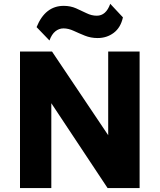

<svg xmlns="http://www.w3.org/2000/svg" viewBox="-20 -964 818 984"><path d="M82.5 0V-700H246.5L534.5 -271V-700H695.5V0H531.5L243 -435V0ZM233.5 -756.5 167.5 -825Q211.5 -934 306.5 -934Q341 -934 369.5 -921.5Q398 -909 423.8 -896.2Q449.5 -883.5 476 -883.5Q523.5 -883.5 545 -944.5L610 -875Q598.5 -822.5 563 -795.8Q527.5 -769 480 -769Q445.5 -769 415 -781.2Q384.5 -793.5 357.5 -806Q330.5 -818.5 305.5 -818.5Q282.5 -818.5 263.8 -803.5Q245 -788.5 233.5 -756.5Z"/></svg>

Font: Geologica
Style: Bold
Weight: 700
Designer: Sindre Bremnes, Frode Helland
Foundry: Monokrom Skriftforlag AS
Version: Version 1.010; ttfautohint (v1.8.4.7-5d5b);gftools[0.9.28]